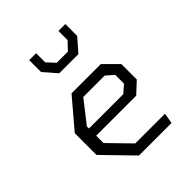

<svg xmlns="http://www.w3.org/2000/svg" viewBox="-221 -932 1062 1062"><g transform="rotate(-45 310.0 -401.0)"><path d="M245.5 0H500L510.5 -62H278L155.5 -187.5V-245H468.5L534 -306V-427L453.5 -507H224.5L81.5 -338.5V-168.5ZM155.5 -301.5V-318L256.5 -447H423.5L468 -408.5V-340L424 -301.5ZM189 -709.5 255 -633.5H405L471.5 -710V-802.5H417.5V-731L373.5 -684.5H286.5L243 -731V-802.5H189Z"/></g></svg>

Font: Monaspace Krypton Light
Style: Regular
Weight: 300
Designer: Riley Cran & the Lettermatic Team
Foundry: Lettermatic
Version: Version 1.101 (Monaspace Krypton)